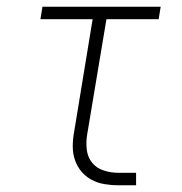

<svg xmlns="http://www.w3.org/2000/svg" viewBox="-20 -550 540 570"><path d="M331 0Q310 0 289.5 -3.5Q269 -7 251.5 -16.5Q234 -26 221.5 -41Q209 -56 202.5 -75Q196 -94 196 -115.5Q196 -137 200 -158L255 -493H100L106 -530H457L451 -493H296L239 -152Q235 -129 237.5 -106.5Q240 -84 253 -67.5Q266 -51 287.5 -44Q309 -37 331 -37H384V0Z"/></svg>

Font: Iosevka Slab Extralight
Style: Italic
Weight: 200
Italic angle: -9°
Monospace: yes
Designer: Belleve Invis
Foundry: Belleve Invis
Version: Version 11.1.1; ttfautohint (v1.8.3)